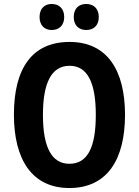

<svg xmlns="http://www.w3.org/2000/svg" viewBox="-20 -1002 698 966"><path d="M179 -916C179 -874 205 -851 240 -851C277 -851 303 -874 303 -916C303 -959 277 -982 240 -982C205 -982 179 -960 179 -916ZM351 -916C351 -874 377 -851 414 -851C451 -851 477 -874 477 -916C477 -959 451 -982 414 -982C377 -982 351 -960 351 -916ZM609 -424C609 -649 519 -791 330 -791C143 -791 50 -660 50 -425C50 -201 140 -56 329 -56C519 -56 609 -199 609 -424ZM196 -424C196 -585 239 -671 330 -671C420 -671 462 -587 462 -424C462 -261 421 -178 329 -178C239 -178 196 -263 196 -424Z"/></svg>

Font: Noto Sans Malayalam UI Condensed
Style: Bold
Weight: 700
Width: 3
Designer: Jelle Bosma - Monotype Design Team
Foundry: Monotype Imaging Inc.
Version: Version 2.104